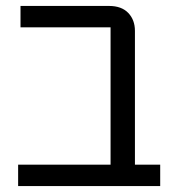

<svg xmlns="http://www.w3.org/2000/svg" viewBox="-20 -626 592 646"><path d="M41 -72H352V-534H49V-606H347Q389 -606 411.5 -582.5Q434 -559 434 -522V-72H519V0H41Z"/></svg>

Font: IBM Plex Sans Hebrew
Style: Regular
Weight: 400
Designer: Mike Abbink, Paul van der Laan, Pieter van Rosmalen, Yanek Iontef
Foundry: Bold Monday
Version: Version 1.2